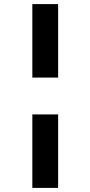

<svg xmlns="http://www.w3.org/2000/svg" viewBox="-20 -780 442 938"><path d="M264 -401V-760H138V-401ZM264 138V-221H138V138Z"/></svg>

Font: IBM Plex Thai Looped
Style: Bold
Weight: 700
Designer: Mike Abbink, Paul van der Laan, Pieter van Rosmalen, Ben Mitchell, Mark Frömberg
Foundry: Bold Monday
Version: Version 1.0